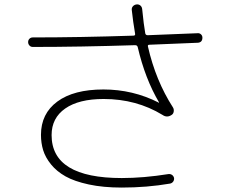

<svg xmlns="http://www.w3.org/2000/svg" viewBox="-20 -812 1040 867"><path d="M128 -600Q119 -600 113 -606.5Q107 -613 107 -622Q107 -631 113 -637Q119 -643 128 -643Q337 -643 582 -651Q592 -651 590 -660Q581 -712 575 -767Q574 -777 580.5 -784Q587 -791 597 -792Q607 -793 614 -787Q621 -781 622 -771Q629 -700 636 -661Q638 -653 647 -653L872 -662Q881 -663 887.5 -657Q894 -651 894 -642Q894 -621 874 -619L655 -610Q646 -610 648 -602Q683 -448 761 -327Q766 -319 764.5 -308.5Q763 -298 755 -293Q734 -279 714 -293Q596 -365 448 -365Q336 -365 274.5 -322Q213 -279 213 -202Q213 -8 530 -8Q628 -8 741 -26Q750 -27 757 -22Q764 -17 766 -8Q767 1 762 8Q757 15 748 17Q643 35 530 35Q446 35 381 21Q316 7 276 -15.5Q236 -38 210.5 -69.5Q185 -101 175 -133.5Q165 -166 165 -203Q165 -299 239 -353.5Q313 -408 447 -408Q580 -408 696 -349L697 -348Q697 -347 698 -348V-350Q635 -457 602 -599Q600 -608 590 -608Q340 -600 128 -600Z"/></svg>

Font: Rounded Mplus 1c Light
Style: Regular
Weight: 300
Version: Version 1.059.20150529